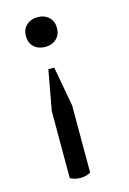

<svg xmlns="http://www.w3.org/2000/svg" viewBox="-111 -567 548 818"><g transform="rotate(-15 163.5 -157.5)"><path d="M153 -286 185 -110V186Q164 197 140 197Q116 197 95 186V-110L127 -286ZM208 -446Q208 -417 189 -399Q170 -381 140 -381Q109 -381 90 -399Q71 -417 71 -446Q71 -476 90 -494Q109 -512 140 -512Q170 -512 189 -494Q208 -476 208 -446Z"/></g></svg>

Font: PT Serif
Style: Regular
Weight: 400
Designer: A.Korolkova, O.Umpeleva, V.Yefimov
Foundry: ParaType Ltd
Version: Version 1.000W OFL; ttfautohint (v1.6)